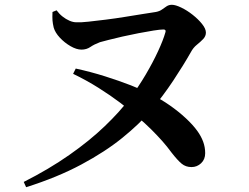

<svg xmlns="http://www.w3.org/2000/svg" viewBox="-20 -748 1040 801"><path d="M79 11Q184 -42 269 -101.5Q354 -161 417.5 -222Q481 -283 522 -338Q558 -386 588 -437Q618 -488 639.5 -534.5Q661 -581 670 -613Q672 -619 670 -622Q668 -625 662 -625Q648 -625 620 -620.5Q592 -616 558 -609.5Q524 -603 491 -595.5Q458 -588 433 -581.5Q408 -575 397 -572Q373 -563 357 -552Q341 -541 320 -541Q299 -541 274 -555.5Q249 -570 229.5 -591Q210 -612 204 -633Q200 -650 199 -663Q198 -676 199 -698L216 -705Q227 -690 241 -679Q255 -668 270 -661.5Q285 -655 299 -655Q316 -654 348.5 -657.5Q381 -661 421 -666Q461 -671 501 -677.5Q541 -684 575.5 -689.5Q610 -695 630 -698Q646 -701 656 -708.5Q666 -716 675.5 -722Q685 -728 697 -728Q712 -728 736 -716.5Q760 -705 783.5 -686.5Q807 -668 823 -648Q839 -628 839 -612Q839 -597 827.5 -585Q816 -573 801 -561Q786 -549 776 -530Q746 -477 703 -412Q660 -347 607 -284Q562 -231 490.5 -173Q419 -115 319 -61.5Q219 -8 89 33ZM779 -51Q755 -51 738 -65Q721 -79 696 -111Q677 -137 657 -159.5Q637 -182 612 -207Q587 -232 552 -262Q523 -288 482 -319Q441 -350 391 -381.5Q341 -413 285 -440L296 -462Q360 -448 418.5 -429.5Q477 -411 526 -392Q575 -373 611 -354Q652 -334 689 -308Q726 -282 755.5 -254.5Q785 -227 803 -202Q819 -180 827.5 -157Q836 -134 836 -109Q836 -83 819 -67Q802 -51 779 -51Z"/></svg>

Font: Noto Serif SC ExtraLight
Style: Bold
Weight: 700
Version: Version 2.002-H1;hotconv 1.1.0;makeotfexe 2.6.0